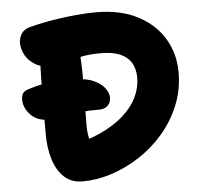

<svg xmlns="http://www.w3.org/2000/svg" viewBox="-52 -762 850 825"><g transform="rotate(-5 373.5 -349.5)"><path d="M151 -267Q99 -267 71 -297.5Q43 -328 43 -362Q43 -379 49.5 -389.5Q56 -400 77 -406Q130 -423 176 -426.5Q222 -430 270 -430Q325 -430 358 -414.5Q391 -399 405.5 -378Q420 -357 420 -340Q420 -318 406.5 -304.5Q393 -291 369 -291Q301 -291 258.5 -285Q216 -279 191.5 -273Q167 -267 151 -267ZM272 10Q224 10 193 -18.5Q162 -47 146.5 -96Q131 -145 131 -208Q131 -295 131.5 -372.5Q132 -450 135 -532Q136 -564 155 -577.5Q174 -591 220 -591Q256 -591 282 -570Q308 -549 309 -519Q312 -473 311.5 -421Q311 -369 310 -318.5Q309 -268 309 -227Q309 -199 314.5 -174Q320 -149 336 -118L217 -145Q300 -160 361.5 -188Q423 -216 463.5 -252Q504 -288 524 -329.5Q544 -371 544 -414Q544 -450 529 -476.5Q514 -503 482 -517.5Q450 -532 398 -532Q355 -532 323 -526.5Q291 -521 266.5 -513Q242 -505 221.5 -499.5Q201 -494 181 -494Q140 -494 112 -510.5Q84 -527 69.5 -553Q55 -579 55 -607Q55 -626 66 -644.5Q77 -663 102 -670Q128 -677 162.5 -684Q197 -691 235.5 -696.5Q274 -702 314 -705.5Q354 -709 391 -709Q498 -709 572 -670Q646 -631 684.5 -566Q723 -501 723 -422Q723 -346 696 -280Q669 -214 623 -160.5Q577 -107 518.5 -69Q460 -31 396.5 -10.5Q333 10 272 10Z"/></g></svg>

Font: Shantell Sans ExtraBold
Style: Regular
Weight: 800
Designer: Stephen Nixon, Anya Danilova, Shantell Martin
Foundry: Arrow Type
Version: Version 1.011;[c5ecc13dd]